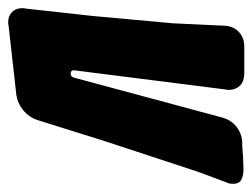

<svg xmlns="http://www.w3.org/2000/svg" viewBox="-95 -516 618 470"><g transform="rotate(90 214.0 -281.0)"><path d="M337 -565 363 -567 394 -568Q408 -568 418.5 -563Q429 -558 429 -542Q429 -533 425 -525L400 -458L324 -227L273 -64Q266 -43 249 -29Q232 -15 211 -12L42 7Q39 8 33 8Q18 8 8.5 -1.5Q-1 -11 -1 -26Q-1 -32 0 -35L18 -198L36 -395L42 -522Q43 -543 57 -556.5Q71 -570 93 -570H156Q179 -570 189 -559Q199 -548 199 -533Q199 -527 198 -524L151 -153Q151 -145 159 -145Q167 -145 169 -153L267 -517Q273 -538 289.5 -551Q306 -564 328 -565Z"/></g></svg>

Font: Bangerz 2
Style: Regular
Weight: 400
Designer: vernon adams
Foundry: Vernon Adams
Version: Version 2.10;December 28, 2023;FontCreator 13.0.0.2683 64-bi